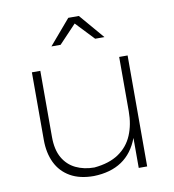

<svg xmlns="http://www.w3.org/2000/svg" viewBox="-83 -811 805 886"><g transform="rotate(-10 320.0 -368.0)"><path d="M286 1Q220 1 175.8 -24.5Q131.5 -50 109.2 -96Q87 -142 87 -203.5V-520H126.5V-210Q126.5 -150.5 148.2 -112.5Q170 -74.5 208.2 -56Q246.5 -37.5 295 -37.5Q365.5 -44 410 -74.2Q454.5 -104.5 475.2 -153.8Q496 -203 496 -265.5V-520H535.5V0H496V-140.5Q444.5 -3 286 1ZM445 -622H401.5L320.5 -707.5L239.5 -622H196.5L296 -738.5H345.5Z"/></g></svg>

Font: Argentum Novus ExtraLight
Style: Regular
Weight: 250
Designer: Julieta Ulanovsky (font) & Cristiano Sobral (main changes)
Foundry: Julieta Ulanovsky (font) & Cristiano Sobral (main changes)
Version: Version 3.00;November 27, 2020;FontCreator 13.0.0.2655 64-bi